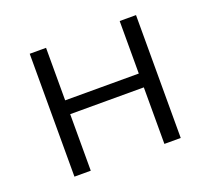

<svg xmlns="http://www.w3.org/2000/svg" viewBox="-91 -603 787 718"><g transform="rotate(-20 302.5 -244.5)"><path d="M91 0V-489H156V-280H449V-489H514V0H449V-225H156V0Z"/></g></svg>

Font: Nunito Sans 10pt Light
Style: Regular
Weight: 300
Designer: Vernon Adams
Foundry: Vernon Adams
Version: Version 3.101;gftools[0.9.27]